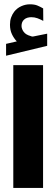

<svg xmlns="http://www.w3.org/2000/svg" viewBox="-20 -892 267 910"><path d="M59.6 -695.8Q45.4 -710.9 36.4 -730.2Q27.3 -749.5 27.3 -774.9Q27.3 -793.9 32.7 -809.1Q38.1 -824.2 46.9 -835.9Q60.5 -853.5 80.6 -862.5Q100.6 -871.6 121.6 -871.6Q143.1 -871.6 156.7 -866Q170.4 -860.4 184.6 -852.1L185.1 -793Q170.4 -800.8 157 -805.7Q143.6 -810.5 128.4 -810.5Q119.6 -810.5 110.4 -808.1Q101.1 -805.7 93.8 -798.8Q82 -788.1 82 -768.6Q82.5 -754.4 92.3 -741Q102.1 -727.5 125 -721.2Q127.4 -720.2 129.6 -719.5Q131.8 -718.8 134.3 -718.8Q136.2 -718.8 138.2 -719.2L203.6 -732.4V-674.8L8.8 -627.9V-684.1ZM43 -583.3H184.1V-1.4H43Z"/></svg>

Font: Vazir Black WOL-UI
Style: Black-WOL-UI
Weight: 900
Designer: Saber Rastikerdar
Foundry: Saber Rastikerdar
Version: Version 30.0.0